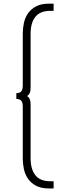

<svg xmlns="http://www.w3.org/2000/svg" viewBox="-20 -802 315 1058"><path d="M250 236.4Q206.4 236.4 178.4 221.4Q150.5 206.4 134.1 182.5Q117.7 158.6 111.6 129.3Q105.5 100 105.5 71.8V-214.5Q105.5 -237.7 96.8 -247.3Q88.2 -256.8 70 -256.8V-288.6Q88.2 -288.6 96.8 -298.2Q105.5 -307.7 105.5 -330.9V-617.3Q105.5 -645.5 111.6 -674.8Q117.7 -704.1 134.1 -728Q150.5 -751.8 178.4 -766.8Q206.4 -781.8 250 -781.8H275.5V-742.3H257.7Q201.4 -742.3 175 -709.3Q148.6 -676.4 148.6 -615.5V-317.3Q148.6 -299.5 143.6 -288.9Q138.6 -278.2 129.1 -272.7Q138.6 -267.3 143.6 -256.4Q148.6 -245.5 148.6 -228.2V69.5Q148.6 130.5 175 163.6Q201.4 196.8 257.7 196.8H275.5V236.4Z"/></svg>

Font: Spartan Light
Style: Regular
Weight: 300
Designer: Matt Bailey, Mirko Velimirovic
Foundry: Matt Bailey
Version: Version 1.005